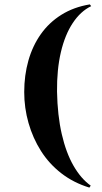

<svg xmlns="http://www.w3.org/2000/svg" viewBox="-20 -752 463 872"><path d="M394 -724Q346 -701 310.5 -647.5Q275 -594 256.5 -515Q238 -436 239 -336Q241 -228 260.5 -143Q280 -58 314 1Q348 60 392 91L386 100Q314 78 258.5 35Q203 -8 166 -66.5Q129 -125 109.5 -193.5Q90 -262 90 -334Q90 -410 109 -477Q128 -544 165.5 -597Q203 -650 259 -685Q315 -720 388 -732Z"/></svg>

Font: Cinzel
Style: Bold
Weight: 700
Designer: Natanael Gama
Version: Version 2.000